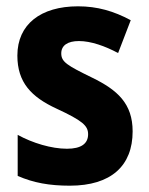

<svg xmlns="http://www.w3.org/2000/svg" viewBox="-20 -578 473 608"><path d="M400 -162C400 -250 352 -293 272 -332C192 -371 174 -382 174 -409C174 -434 194 -448 230 -448C268 -448 313 -432 354 -410L394 -514C340 -543 288 -558 227 -558C109 -558 35 -501 35 -402C35 -317 79 -271 159 -234C241 -196 259 -180 259 -153C259 -123 237 -107 192 -107C143 -107 83 -125 36 -151V-21C86 1 137 10 201 10C332 10 400 -53 400 -162Z"/></svg>

Font: Noto Sans Oriya Cond Bold
Style: Bold
Weight: 700
Width: 3
Designer: Amélie Bonet and Sol Matas
Foundry: Google LLC
Version: Version 2.006